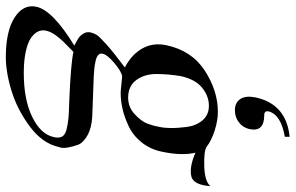

<svg xmlns="http://www.w3.org/2000/svg" viewBox="-252 -568 989 642"><g transform="rotate(90 242.0 -246.5)"><path d="M543 -456Q539 -402 513 -393Q482 -384 431 -406Q442 -362 428 -295Q420 -255 396.5 -226Q373 -197 342 -182.5Q311 -168 283.5 -162Q256 -156 231 -156Q224 -156 201.5 -158.5Q179 -161 176 -161Q160 -159 131.5 -135Q103 -111 100 -95Q98 -87 104.5 -81Q111 -75 125 -72Q139 -69 148.5 -68Q158 -67 175 -66L309 -61Q348 -59 373 -45Q398 -31 404.5 -13.5Q411 4 414 22Q417 40 412 51Q400 106 342.5 148.5Q285 191 221 210Q157 229 106 228Q22 227 -22 198Q-66 169 -57 126Q-45 71 73 -1Q57 -9 48 -15Q39 -21 32.5 -32Q26 -43 29 -56Q32 -67 37 -75.5Q42 -84 68 -107.5Q94 -131 146 -170Q103 -192 82.5 -228.5Q62 -265 72 -310Q90 -394 157 -437.5Q224 -481 295 -481Q323 -481 356.5 -470.5Q390 -460 412 -443Q426 -434 476.5 -435.5Q527 -437 543 -456ZM344 -282Q348 -297 348.5 -321.5Q349 -346 345 -377Q341 -408 323 -429.5Q305 -451 274 -451Q242 -451 214 -428.5Q186 -406 175 -357Q168 -314 168 -275Q168 -236 188 -208.5Q208 -181 247 -181Q279 -181 302.5 -203Q326 -225 333.5 -244.5Q341 -264 344 -282ZM379 67Q383 50 377 39.5Q371 29 351.5 24.5Q332 20 314.5 18.5Q297 17 261 16Q135 11 94 2Q69 26 58 37.5Q47 49 36.5 64Q26 79 23 94Q20 107 25.5 119.5Q31 132 46 143Q61 154 91.5 161Q122 168 164 168Q254 168 312 139.5Q370 111 379 67ZM378 -705Q304 -692 293 -651Q290 -636 306 -636Q363 -636 352 -586Q347 -564 329 -551Q313 -538 289 -538Q263 -538 251 -557Q240 -574 246 -606Q268 -710 378 -721Z"/></g></svg>

Font: GFS Artemisia
Style: Italic
Weight: 400
Italic angle: -12°
Designer: Takis Katsoulidis and George D. Matthiopoulos
Foundry: George Matthiopoulos and Takis Katsoulidis
Version: Version 1.0